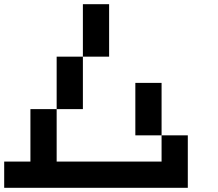

<svg xmlns="http://www.w3.org/2000/svg" viewBox="-20 -895 1040 915"><path d="M0 0V-125H125V-375H250V-125H750V-250H875V0ZM250 -625H375V-375H250ZM375 -625V-875H500V-625ZM625 -250V-500H750V-250Z"/></svg>

Font: GalmuriMono7 Regular
Style: Regular
Weight: 400
Designer: Lee Minseo (quiple)
Version: Version 2.399;hotconv 1.1.1;makeotfexe 2.6.0 DEVELOPMENT